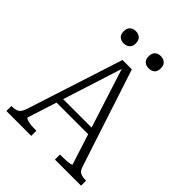

<svg xmlns="http://www.w3.org/2000/svg" viewBox="-248 -1030 1163 1163"><g transform="rotate(45 334.0 -448.5)"><path d="M184 -294H471L480 -251H175ZM320 -699 333 -690 133 -64Q133 -58 144.5 -53.5Q156 -49 174.5 -46.5Q193 -44 215 -44H227V0H14V-43H19Q47 -43 64.5 -53Q82 -63 93 -97L293 -716H373L578 -90Q587 -60 605 -51.5Q623 -43 649 -43H654V0H430V-43H443Q466 -43 484.5 -44.5Q503 -46 515 -48.5Q527 -51 527 -54ZM279 -844Q279 -817 264 -804.5Q249 -792 226 -792Q204 -792 189.5 -804.5Q175 -817 175 -844Q175 -871 189.5 -884Q204 -897 227 -897Q249 -897 264 -884Q279 -871 279 -844ZM493 -844Q493 -817 478.5 -804.5Q464 -792 441 -792Q418 -792 403.5 -804.5Q389 -817 389 -844Q389 -871 403.5 -884Q418 -897 441 -897Q463 -897 478 -884Q493 -871 493 -844Z"/></g></svg>

Font: Roboto Serif SemiCondensed ExtraLight
Style: Regular
Weight: 250
Width: 4
Designer: Greg Gazdowicz
Foundry: Commercial Type
Version: Version 1.007